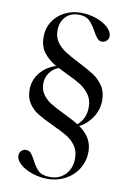

<svg xmlns="http://www.w3.org/2000/svg" viewBox="-96 -793 684 1005"><g transform="rotate(10 245.5 -290.5)"><path d="M416 -24Q416 25 391.5 65.5Q367 106 324 129.5Q281 153 230 153Q187 153 147 139.5Q107 126 82.5 104Q58 82 58 58Q58 43 68.5 33Q79 23 93 23Q109 23 118.5 33.5Q128 44 141 68Q158 103 178.5 122Q199 141 240 141Q290 141 321.5 108Q353 75 353 23Q353 -17 333.5 -44.5Q314 -72 285 -89Q256 -106 208 -128Q157 -152 127 -170Q97 -188 76.5 -217.5Q56 -247 56 -290Q56 -342 87.5 -381Q119 -420 171 -437Q128 -462 104 -494.5Q80 -527 80 -576Q80 -621 102.5 -657Q125 -693 164.5 -713.5Q204 -734 252 -734Q294 -734 333 -720.5Q372 -707 396 -684.5Q420 -662 420 -639Q420 -624 409.5 -614Q399 -604 385 -604Q370 -604 360 -615.5Q350 -627 337 -650Q318 -685 298.5 -703.5Q279 -722 241 -722Q198 -722 172 -694Q146 -666 146 -621Q146 -585 164.5 -559.5Q183 -534 210.5 -516.5Q238 -499 285 -475Q336 -449 366.5 -429.5Q397 -410 418.5 -378.5Q440 -347 440 -302Q440 -254 414.5 -213Q389 -172 345 -148Q416 -100 416 -24ZM257 -197Q314 -169 334 -156Q377 -193 377 -254Q377 -293 357.5 -320.5Q338 -348 309.5 -366Q281 -384 233 -406L187 -429Q157 -418 139 -392.5Q121 -367 121 -334Q121 -301 139 -276.5Q157 -252 184 -235.5Q211 -219 257 -197Z"/></g></svg>

Font: Libre Caslon Display
Style: Regular
Weight: 400
Designer: Pablo Impallari, Rodrigo Fuenzalida
Foundry: Pablo Impallari, Rodrigo Fuenzalida
Version: Version 1.100; ttfautohint (v1.6) -l 8 -r 50 -G 200 -x 14 -D